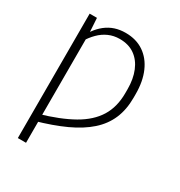

<svg xmlns="http://www.w3.org/2000/svg" viewBox="-177 -675 938 1001"><g transform="rotate(30 291.5 -175.0)"><path d="M125.5 -458V203.1H76.2V-545.9H120.1ZM113.3 -400.4 90.3 -401.4Q106.4 -438 126.5 -466.3Q146.5 -494.6 171.4 -514.2Q196.3 -533.7 225.6 -543.5Q254.9 -553.2 289.6 -553.2Q353.5 -553.2 399.2 -522.2Q444.8 -491.2 469.2 -435.1Q493.7 -378.9 493.7 -303.2V-280.3Q493.7 -209 470 -153.6Q446.3 -98.1 397.9 -55.2Q349.6 -12.2 276.4 21.5Q203.1 55.2 104.5 83L104 41Q220.7 7.3 295.9 -35.4Q371.1 -78.1 407.7 -137.5Q444.3 -196.8 444.3 -279.8V-303.7Q444.3 -365.2 425 -411.9Q405.8 -458.5 369.1 -484.4Q332.5 -510.3 278.8 -510.3Q243.2 -510.3 212.9 -496.8Q182.6 -483.4 158 -458.7Q133.3 -434.1 113.3 -400.4Z"/></g></svg>

Font: Inter ExtraLight
Style: Regular
Weight: 250
Designer: Rasmus Andersson
Foundry: rsms
Version: Version 4.001;git-66647c0bb